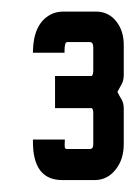

<svg xmlns="http://www.w3.org/2000/svg" viewBox="-20 -640 233 330"><path d="M140.3 -517.8V-558.3Q140.3 -567.7 134.4 -567.7H95.4Q90.9 -567.7 90.9 -551.9V-549.4H88.4H39H36.6V-551.9Q37.5 -598.8 66.2 -614.6Q76.1 -620.1 88.9 -620.1H144.8Q166.5 -620.1 179.8 -603.3Q193.2 -586.5 192.7 -560.8V-510.9Q192.7 -501.5 188.7 -494.6Q185.3 -488.6 181.8 -482.2Q184.8 -475.8 188.2 -470.4Q192.7 -463.4 192.7 -453.6V-392.3Q192.7 -366.1 178.9 -348.8Q164.5 -330.5 142.8 -330.5H87Q36.1 -330.5 36.6 -397.7V-400.2H39H88.9H91.4V-397.7Q90.9 -391.3 91.4 -386.4Q91.9 -383.9 95.4 -383.9H134.4Q140.3 -383.9 140.3 -391.8V-445.2Q140.3 -454.1 136.9 -454.1H77.1H74.6V-456.5V-506.9V-509.4H77.1H136.9Q139.8 -509.4 140.3 -517.8Z"/></svg>

Font: RIT Uroob
Style: 

Weight: 700
Designer: Hussain K H
Foundry: RIT
Version: 2.1.1